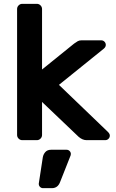

<svg xmlns="http://www.w3.org/2000/svg" viewBox="-20 -730 602 1000"><path d="M69 0ZM199 -27Q199 -16 191 -8Q183 0 172 0H96Q85 0 77 -8Q69 -16 69 -27V-683Q69 -694 77 -702Q85 -710 96 -710H172Q183 -710 191 -702Q199 -694 199 -683V-368L366 -503Q377 -511 385 -515.5Q393 -520 405 -520H507Q517 -520 524 -513Q531 -506 531 -496Q531 -485 520 -476L287 -288L542 -43Q552 -33 552 -24Q552 -14 545 -7Q538 0 528 0H431Q410 0 390 -17L199 -199ZM246 50H327Q336 50 342.5 56.5Q349 63 349 72Q349 76 348 79L293 218Q281 250 250 250H204Q195 250 188.5 243.5Q182 237 182 228V226L203 89Q206 73 216.5 61.5Q227 50 246 50Z"/></svg>

Font: Hezaedrus Medium
Style: Regular
Weight: 500
Designer: Hubert & Fischer
Foundry: Hubert & Fischer
Version: Version 1.10;September 3, 2019;FontCreator 11.5.0.2425 64-bi